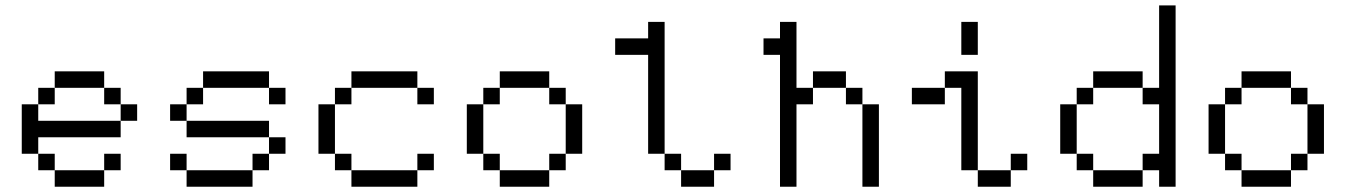

<svg xmlns="http://www.w3.org/2000/svg" viewBox="-20 -708 5102 728"><path d="M62.5 -312.5V-125H125V-187.5H437.5V-250H125V-312.5ZM125 -62.5H187.5V-125H125ZM125 -312.5H187.5V-375H125ZM187.5 0H375V-62.5H187.5ZM187.5 -375H375V-437.5H187.5ZM375 -62.5H437.5V-125H375ZM375 -312.5H437.5V-375H375ZM437.5 -250H500V-312.5H437.5Z M750 -375H1000V-437.5H750ZM625 -62.5H687.5V-125H625ZM625 -250H687.5V-312.5H625ZM687.5 0H937.5V-62.5H687.5ZM687.5 -187.5H1000V-250H687.5ZM687.5 -312.5H750V-375H687.5ZM937.5 -62.5H1000V-125H937.5ZM1000 -125H1062.5V-187.5H1000ZM1000 -312.5H1062.5V-375H1000Z M1187.5 -312.5V-125H1250V-312.5ZM1250 -62.5H1312.5V-125H1250ZM1250 -312.5H1312.5V-375H1250ZM1312.5 0H1562.5V-62.5H1312.5ZM1312.5 -375H1562.5V-437.5H1312.5ZM1562.5 -62.5H1625V-125H1562.5ZM1562.5 -312.5H1625V-375H1562.5Z M1750 -312.5V-125H1812.5V-312.5ZM1812.5 -62.5H1875V-125H1812.5ZM1812.5 -312.5H1875V-375H1812.5ZM1875 0H2062.5V-62.5H1875ZM1875 -375H2062.5V-437.5H1875ZM2062.5 -62.5H2125V-125H2062.5ZM2062.5 -312.5H2125V-375H2062.5ZM2125 -125H2187.5V-312.5H2125Z M2687.5 -62.5H2562.5V0H2687.5ZM2312.5 -500H2437.5V-125H2500V-625H2437.5V-562.5H2312.5ZM2500 -62.5H2562.5V-125H2500ZM2687.5 -62.5H2750V-125H2687.5Z M2875 -500H2937.5V0H3000V-312.5H3062.5V-375H3000V-625H2937.5V-562.5H2875ZM3062.5 -375H3187.5V-437.5H3062.5ZM3187.5 -312.5H3250V-375H3187.5ZM3250 0H3312.5V-312.5H3250Z M3687.5 0H3812.5V-62.5H3687.5ZM3437.5 -312.5H3562.5V-375H3437.5ZM3562.5 -375H3625V-62.5H3687.5V-437.5H3562.5ZM3625 -500H3687.5V-625H3625ZM3812.5 -62.5H3875V-125H3812.5Z M4312.5 -62.5H4125V0H4312.5ZM4000 -125H4062.5V-312.5H4000ZM4062.5 -62.5H4125V-125H4062.5ZM4062.5 -312.5H4125V-375H4062.5ZM4125 -375H4312.5V-437.5H4125ZM4312.5 -62.5H4375V0H4437.5V-687.5H4375V-375H4312.5V-312.5H4375V-125H4312.5Z M4562.5 -312.5V-125H4625V-312.5ZM4625 -62.5H4687.5V-125H4625ZM4625 -312.5H4687.5V-375H4625ZM4687.5 0H4875V-62.5H4687.5ZM4687.5 -375H4875V-437.5H4687.5ZM4875 -62.5H4937.5V-125H4875ZM4875 -312.5H4937.5V-375H4875ZM4937.5 -125H5000V-312.5H4937.5Z"/></svg>

Font: ChillMoonMono
Style: Regular
Weight: 400
Designer: Warren2060
Foundry: ChillType
Version: Version 1.000;Glyphs 3.1.1 (3135)